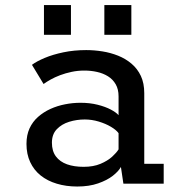

<svg xmlns="http://www.w3.org/2000/svg" viewBox="-20 -704 690 736"><path d="M276 11Q233.5 11 197.8 0.2Q162 -10.5 136 -31.2Q110 -52 95.8 -82.5Q81.5 -113 81.5 -152.5Q81.5 -186 93.2 -211.8Q105 -237.5 126 -256Q147 -274.5 173.5 -286.5Q200 -298.5 229.5 -304.2Q259 -310 288.5 -310Q324.5 -310 354.2 -302.5Q384 -295 404.8 -284Q425.5 -273 434.5 -262.5V-334.5Q434.5 -362 423.5 -381Q412.5 -400 394 -411.5Q375.5 -423 352.2 -428.2Q329 -433.5 303.5 -433.5Q278 -433.5 254.5 -428.5Q231 -423.5 210.5 -415.8Q190 -408 174 -399Q158 -390 147 -382L102.5 -455.5Q120.5 -469 151.5 -482Q182.5 -495 223.2 -503.5Q264 -512 310.5 -512Q341 -512 372.5 -507Q404 -502 432.8 -490.5Q461.5 -479 484.2 -459.8Q507 -440.5 520 -412.8Q533 -385 533 -347V-76H607.5V0H453L443.5 -64Q434.5 -47.5 412.5 -30.2Q390.5 -13 356 -1Q321.5 11 276 11ZM300.5 -64.5Q338 -64.5 365.2 -76Q392.5 -87.5 409.8 -103.2Q427 -119 434.5 -131.5V-193.5Q425.5 -206 405.2 -218Q385 -230 358.5 -238Q332 -246 305 -246Q273.5 -246 244.8 -237Q216 -228 197.5 -208.5Q179 -189 179 -157Q179 -125 194.2 -104.5Q209.5 -84 236.8 -74.2Q264 -64.5 300.5 -64.5ZM148.5 -684.5H252V-570.5H148.5ZM380 -684.5H483.5V-570.5H380Z"/></svg>

Font: Trispace Thin
Style: Regular
Weight: 400
Version: Version 1.210